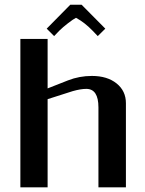

<svg xmlns="http://www.w3.org/2000/svg" viewBox="-20 -799 619 819"><path d="M328.1 -778.8 429.2 -676.8 397 -645 375 -668Q341.8 -702.6 304.2 -723.1Q292.5 -717.3 269.8 -699.7Q247.1 -682.1 232.9 -668L210.9 -645L179.2 -676.8L279.8 -778.8ZM66.9 0V-632.8H183.1V-421.9L270 -456.1Q318.4 -475.1 372.1 -475.1Q437.5 -475.1 477.3 -443.1Q517.1 -411.1 517.1 -358.9V0H399.9V-340.8Q399.9 -419.9 348.1 -419.9Q324.2 -419.9 290 -410.2L183.1 -376V0Z"/></svg>

Font: Resagokr
Style: Bold
Weight: 600
Designer: gluk
Foundry: gluk
Version: Version 0.95